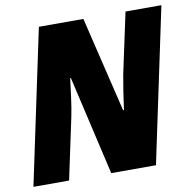

<svg xmlns="http://www.w3.org/2000/svg" viewBox="-80 -795 882 875"><g transform="rotate(-10 361.5 -357.0)"><path d="M5 0H170L230 -282C241 -332 250 -414 256 -459H259L365 0H572L723 -714H557L497 -434C489 -391 478 -321 472 -273H468L362 -714H156Z"/></g></svg>

Font: Noto Sans UI SemiCondensed Black
Style: Italic
Weight: 900
Width: 4
Italic angle: -372°
Designer: Monotype Design Team
Foundry: Monotype Imaging Inc.
Version: Version 1.901